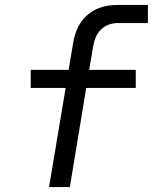

<svg xmlns="http://www.w3.org/2000/svg" viewBox="-20 -755 640 775"><path d="M178 0 245 -400H104V-473H257L275 -580Q278 -601 285 -621.5Q292 -642 304 -661Q316 -680 333.5 -695Q351 -710 371.5 -719Q392 -728 413 -731.5Q434 -735 455 -735H577V-662H455Q437 -662 419 -655.5Q401 -649 387 -635Q373 -621 366 -603.5Q359 -586 356 -568L340 -473H528V-400H328L262 0Z"/></svg>

Font: Iosevka SS04 Extended Oblique
Style: Regular
Weight: 400
Width: 7
Italic angle: -9°
Monospace: yes
Designer: Belleve Invis
Foundry: Belleve Invis
Version: Version 19.0.0; ttfautohint (v1.8.4)